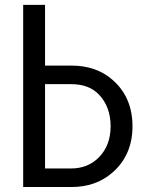

<svg xmlns="http://www.w3.org/2000/svg" viewBox="-20 -752 626 772"><path d="M73.2 0V-732.4H161.1V-488.3H266.6Q366.7 -488.3 431.6 -431.6Q512.7 -361.8 512.7 -244.1Q512.7 -128.4 432.1 -58.1Q365.7 0 266.6 0ZM161.1 -74.7H266.6Q332.5 -74.7 376.5 -118.2Q424.8 -166.5 424.8 -244.1Q424.8 -321.8 378.4 -371.1Q338.4 -413.6 266.6 -413.6H161.1Z"/></svg>

Font: Consola Mono
Style: Book
Weight: 400
Monospace: yes
Version: Version 2.001